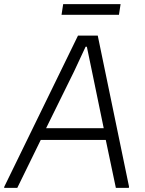

<svg xmlns="http://www.w3.org/2000/svg" viewBox="-64 -913 707 933"><path d="M-43 -6 315 -740H411L563 -6L562 0H499L450 -233H134L20 0H-44ZM440 -290 383 -566 358 -686H352L296 -566L160 -290ZM243 -893H522L514 -841H235Z"/></svg>

Font: Plata Sans Light
Style: Italic
Weight: 300
Italic angle: -8°
Designer: Pablo Impallari, Andres Torresi, & Cristiano Sobral
Foundry: Pablo Impallari, Andres Torresi, & Cristiano Sobral
Version: Version 1.00;December 28, 2019;FontCreator 12.0.0.2547 64-bi